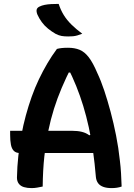

<svg xmlns="http://www.w3.org/2000/svg" viewBox="-20 -955 690 985"><path d="M32 -284H349Q379 -284 400.5 -278.5Q422 -273 438 -261L474 -272V-170H82Q62 -170 51 -181Q40 -192 36 -213Q32 -234 32 -264ZM199 2Q185 5 170.5 7.5Q156 10 142 10Q120 10 103 5Q86 0 76.5 -12.5Q67 -25 67 -44Q68 -100 74 -154.5Q80 -209 89.5 -261Q99 -313 112.5 -362.5Q126 -412 142.5 -458.5Q159 -505 179.5 -548Q200 -591 223 -630Q246 -669 272 -704Q283 -707 296.5 -708.5Q310 -710 329 -710Q363 -710 388.5 -699.5Q414 -689 435.5 -661Q457 -633 479 -581Q498 -541 515 -490Q532 -439 547.5 -381Q563 -323 575.5 -260Q588 -197 595 -131Q599 -99 601 -65Q603 -31 604 2Q593 6 580 8Q567 10 553 10Q527 10 509.5 3.5Q492 -3 483 -15.5Q474 -28 472 -46Q466 -118 457 -181.5Q448 -245 435.5 -302Q423 -359 407 -411.5Q391 -464 371 -513.5Q351 -563 326 -612L369 -583H303L347 -612Q319 -557 296.5 -504Q274 -451 257 -397Q240 -343 227.5 -282.5Q215 -222 207.5 -152.5Q200 -83 199 2ZM281 -935Q291 -904 307 -878Q323 -852 347 -828.5Q371 -805 402 -782Q389 -777 377.5 -773.5Q366 -770 354.5 -769Q343 -768 330 -768Q310 -768 296 -770.5Q282 -773 266 -781Q245 -793 226.5 -808Q208 -823 194.5 -841.5Q181 -860 172 -880Q166 -895 168 -905Q170 -915 182 -921Q194 -927 209 -930Q224 -933 242 -934Q260 -935 281 -935Z"/></svg>

Font: Recursive Casual SemiBold
Style: Regular
Weight: 600
Version: Version 1.047